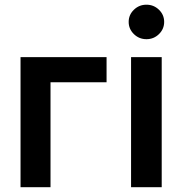

<svg xmlns="http://www.w3.org/2000/svg" viewBox="-20 -785 764 805"><path d="M426.8 -545.5V-440H191.8V0H66.1V-545.5Z M529.5 0V-545.5H658V0ZM594.1 -620.7Q563.2 -620.7 541.4 -642Q519.5 -663.4 519.5 -693.2Q519.5 -723 541.4 -744.1Q563.2 -765.3 594.1 -765.3Q624.6 -765.3 646.5 -744.1Q668.3 -723 668.3 -693.2Q668.3 -663.4 646.5 -642Q624.6 -620.7 594.1 -620.7Z"/></svg>

Font: Inter UI Semi Bold
Style: Regular
Weight: 600
Designer: Rasmus Andersson
Foundry: rsms
Version: 3.2;8d6f07862